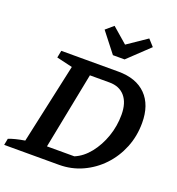

<svg xmlns="http://www.w3.org/2000/svg" viewBox="-178 -1032 1072 1160"><g transform="rotate(20 357.5 -452.0)"><path d="M476 -652Q591 -652 654 -588.5Q717 -525 717 -409Q717 -324 687 -250Q657 -176 604 -120Q551 -64 481 -32Q411 0 331 0H-21L-13 -42Q24 -57 90 -68L202 -582L100 -606L109 -652ZM401 -80Q454 -102 495 -153.5Q536 -205 559.5 -272.5Q583 -340 583 -413Q583 -489 547.5 -530.5Q512 -572 448 -572H322L225 -80ZM411 -734 311 -862 360 -904 458 -819 583 -904 621 -862 486 -734Z"/></g></svg>

Font: Piazzolla SemiBold
Style: Italic
Weight: 600
Italic angle: -11.3°
Designer: Juan Pablo del Peral
Foundry: Huerta Tipografica
Version: Version 1.330